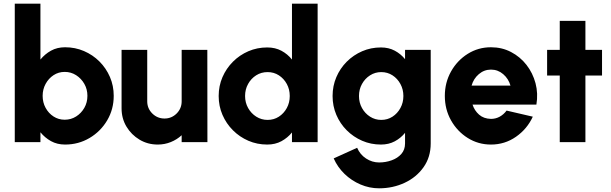

<svg xmlns="http://www.w3.org/2000/svg" viewBox="-20 -770 3311 1040"><path d="M332.5 -514Q387 -514 434.8 -493.5Q482.5 -473 518.8 -436.8Q555 -400.5 575.5 -353Q596 -305.5 596 -251Q596 -178 560.5 -118Q525 -58 465 -22.5Q405 13 332.5 13Q289.5 13 256.2 -5.5Q223 -24 199 -53.5V0H60V-750H199V-447.5Q223 -477 256.2 -495.5Q289.5 -514 332.5 -514ZM330.5 -121.5Q364.5 -121.5 392.2 -139Q420 -156.5 436.8 -185.8Q453.5 -215 453.5 -251Q453.5 -286.5 436.8 -315.8Q420 -345 392.2 -362.8Q364.5 -380.5 330.5 -380.5Q297 -380.5 270 -362.8Q243 -345 227 -315.5Q211 -286 211 -251Q211 -215 227 -185.8Q243 -156.5 270 -139Q297 -121.5 330.5 -121.5Z M638.5 -183V-500H777.5V-221Q777.5 -182.5 805 -155.2Q832.5 -128 871 -128Q909.5 -128 936.8 -155.2Q964 -182.5 964 -221V-500H1103L1103.5 0H964V-37.5Q938.5 -14 905.2 -0.5Q872 13 834.5 13Q780 13 735.8 -13.5Q691.5 -40 665 -84.2Q638.5 -128.5 638.5 -183Z M1561.5 -750H1700.5V0H1561.5V-52.5Q1538 -23.5 1504.5 -5.2Q1471 13 1427.5 13Q1373 13 1325.5 -7.5Q1278 -28 1241.8 -64.2Q1205.5 -100.5 1185 -148Q1164.5 -195.5 1164.5 -250Q1164.5 -304.5 1185 -352Q1205.5 -399.5 1241.8 -435.8Q1278 -472 1325.5 -492.5Q1373 -513 1427.5 -513Q1471 -513 1504.5 -495Q1538 -477 1561.5 -447.5ZM1429.5 -120.5Q1463.5 -120.5 1490.5 -138Q1517.5 -155.5 1533.5 -184.8Q1549.5 -214 1549.5 -250Q1549.5 -286 1533.5 -315.2Q1517.5 -344.5 1490.5 -362Q1463.5 -379.5 1429.5 -379.5Q1395 -379.5 1367.5 -362Q1340 -344.5 1323.8 -315.2Q1307.5 -286 1307.5 -250Q1307.5 -214 1324 -184.8Q1340.5 -155.5 1368.2 -138Q1396 -120.5 1429.5 -120.5Z M2174 -500H2313V7Q2313 81 2274.2 135.8Q2235.5 190.5 2171.8 220.2Q2108 250 2033.5 250Q1981 250 1932.5 229.2Q1884 208.5 1846.2 172Q1808.5 135.5 1787.5 88L1914.5 30.5Q1930 67 1962.8 88.5Q1995.5 110 2033.5 110Q2069.5 110 2101.8 98.2Q2134 86.5 2154 63.8Q2174 41 2174 7V-50.5Q2151 -22 2118.2 -4.5Q2085.5 13 2043.5 13Q1989 13 1941.8 -7.5Q1894.5 -28 1858.2 -64.2Q1822 -100.5 1801.8 -148Q1781.5 -195.5 1781.5 -250Q1781.5 -304.5 1801.8 -352Q1822 -399.5 1858.2 -435.8Q1894.5 -472 1941.8 -492.5Q1989 -513 2043.5 -513Q2085.5 -513 2118.2 -495.5Q2151 -478 2174 -449.5ZM2045 -120.5Q2079 -120.5 2106 -138Q2133 -155.5 2149 -185Q2165 -214.5 2165 -250Q2165 -285.5 2149 -315Q2133 -344.5 2106 -362Q2079 -379.5 2045 -379.5Q2012 -379.5 1984.5 -362Q1957 -344.5 1940.8 -315.2Q1924.5 -286 1924.5 -250Q1924.5 -214 1940.8 -184.8Q1957 -155.5 1984.5 -138Q2012 -120.5 2045 -120.5Z M2639.5 13Q2570.5 13 2513.8 -22.5Q2457 -58 2423.2 -117.8Q2389.5 -177.5 2389.5 -250.5Q2389.5 -323 2423.2 -383Q2457 -443 2513.8 -478.5Q2570.5 -514 2639.5 -514Q2699 -514 2748.2 -488.2Q2797.5 -462.5 2831.8 -418.5Q2866 -374.5 2880.8 -319Q2895.5 -263.5 2885.5 -203.5H2539.5Q2550 -171 2575 -149Q2600 -127 2639.5 -126Q2665 -126 2686.8 -138Q2708.5 -150 2724 -171L2866 -138Q2835.5 -71.5 2775 -29.2Q2714.5 13 2639.5 13ZM2534.5 -306.5H2745Q2734.5 -343.5 2705.8 -368.2Q2677 -393 2639.5 -393Q2602.5 -393 2573.8 -368.5Q2545 -344 2534.5 -306.5Z M3241 -361H3151V0H3012V-361H2943.5V-500H3012V-657H3151V-500H3241Z"/></svg>

Font: Urbanist ExtraBold
Style: Regular
Weight: 800
Designer: Corey Hu
Foundry: Corey Hu
Version: Version 1.330; ttfautohint (v1.8.4.7-5d5b)